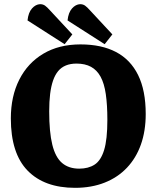

<svg xmlns="http://www.w3.org/2000/svg" viewBox="-20 -881 751 921"><path d="M290 -669 112 -783Q116 -821 133.5 -840.5Q151 -860 172 -861Q186 -861 196 -854Q206 -847 221 -830L327 -716ZM482 -669 304 -783Q308 -821 325.5 -840.5Q343 -860 364 -861Q378 -861 388 -854Q398 -847 413 -830L519 -716ZM340 20Q193 20 112.5 -62.5Q32 -145 32 -313Q32 -419 72.5 -499Q113 -579 188 -623.5Q263 -668 366 -668Q467 -668 536.5 -631.5Q606 -595 642.5 -521Q679 -447 679 -334Q679 -253 656 -188Q633 -123 589 -76.5Q545 -30 482 -5Q419 20 340 20ZM360 -72Q404 -72 434 -91.5Q464 -111 479.5 -161.5Q495 -212 495 -306Q495 -378 487.5 -429.5Q480 -481 462.5 -513Q445 -545 416.5 -560.5Q388 -576 347 -576Q318 -576 296 -567Q274 -558 259 -540Q244 -522 234.5 -494.5Q225 -467 220.5 -430.5Q216 -394 216 -347Q216 -247 231 -186.5Q246 -126 278 -99Q310 -72 360 -72Z"/></svg>

Font: Faustina Light ExtraBold
Style: Regular
Weight: 800
Version: Version 1.200